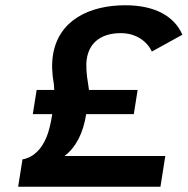

<svg xmlns="http://www.w3.org/2000/svg" viewBox="-20 -710 714 730"><path d="M439.5 -584C498.2 -584 539.7 -552 557.4 -514L673.5 -578C642.8 -648.2 569.3 -690 456.3 -690C319 -690 202.1 -632.2 181.4 -501C176.2 -468.3 177.3 -431.3 184.8 -390L186.3 -368H119.3L104.7 -276H178.7C172.6 -237.3 165 -207.5 156 -186.5C138.5 -145.6 110.2 -112.1 65.5 -104L49 0H590L608.5 -117H225.5C268.8 -150.3 296.2 -203.3 307.7 -276H488.7L503.3 -368H318.3L315.5 -388C308.1 -430 306.3 -463 310.1 -487C320.5 -552.3 369.7 -584 439.5 -584Z"/></svg>

Font: Fog Sans
Style: It
Weight: 700
Foundry: Intel Corporation
Version: Version 1.00